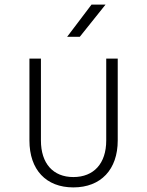

<svg xmlns="http://www.w3.org/2000/svg" viewBox="-20 -805 640 835"><path d="M272 -645H327L439 -785H378ZM299 10C419 10 492 -68 492 -194V-550H442V-194C442 -94 388 -35 299 -35C211 -35 158 -94 158 -194V-550H108V-194C108 -67 180 10 299 10Z"/></svg>

Font: JetBrains Mono Thin
Style: Regular
Weight: 100
Monospace: yes
Designer: Philipp Nurullin, Konstantin Bulenkov
Foundry: JetBrains
Version: Version 2.305